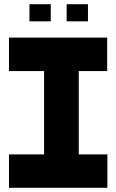

<svg xmlns="http://www.w3.org/2000/svg" viewBox="-20 -899 557 919"><path d="M191 0V-559L324 -719H357V-160L223 0ZM23 0V-160H191V0ZM223 0 357 -160H494V0ZM23 -559V-719H324L191 -559ZM357 -559V-719H493V-559ZM299 -797V-879H401V-797ZM121 -797V-879H223V-797Z"/></svg>

Font: Foldit
Style: Bold
Weight: 700
Version: Version 1.003